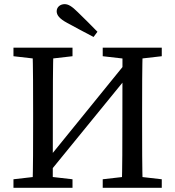

<svg xmlns="http://www.w3.org/2000/svg" viewBox="-20 -897 837 917"><path d="M44.3 0H326.3V-40.8L195.4 -55.8H174.9L44.3 -40.8V0ZM44.3 -628.5 174.9 -613.5H195.4L326.3 -628.5V-669.3H44.3V-628.5ZM135.2 0H232L232.4 -359.3C232.4 -464.3 232.4 -568.3 235.4 -669.3H135.2C138.2 -566.3 138.2 -462.3 138.2 -359.3V-310C138.2 -205 138.2 -101 135.2 0ZM177.2 -26.9 622.9 -573.4 619.7 -644.2 174 -94.9 177.2 -26.9ZM470.6 0H752.6V-40.8L621.8 -55.8H601.4L470.6 -40.8V0ZM470.6 -628.5 601.4 -613.5H621.8L752.6 -628.5V-669.3H470.6V-628.5ZM561.5 0H661.7C658.7 -103 658.7 -207 658.7 -310V-359.3C658.7 -464.3 658.7 -568.3 661.7 -669.3H565L564.5 -329.2C564.5 -205 564.5 -101 561.5 0ZM445.4 -745.3C415 -776.6 383.6 -807.9 351.4 -839.1C323.2 -867.2 306.1 -877.2 288.7 -877.2C268 -877.2 250.7 -863.5 250.7 -843.1C250.7 -825.1 263.5 -807.6 301.1 -787.5C341.8 -765.4 384.4 -742.4 426.9 -720.4L445.4 -745.3Z"/></svg>

Font: Source Serif Variable
Style: Regular
Weight: 389
Designer: Frank Grießhammer
Foundry: Adobe Systems Incorporated
Version: Version 3.001;hotconv 1.0.111;makeotfexe 2.5.65597